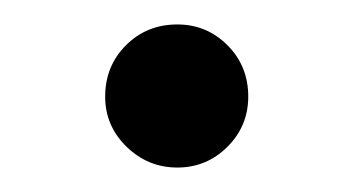

<svg xmlns="http://www.w3.org/2000/svg" viewBox="-20 -378 290 157"><path d="M183 -299Q183 -275 166 -258Q149 -241 125 -241Q101 -241 83.5 -258Q66 -275 66 -299Q66 -324 83 -341Q100 -358 125 -358Q149 -358 166 -341Q183 -324 183 -299Z"/></svg>

Font: GFS Neohellenic Rg
Style: Regular
Weight: 400
Designer: Takis Katsoulidis and George D. Matthiopoulos
Foundry: Takis Katsoulidis and George D. Matthiopoulos
Version: Version 1.0